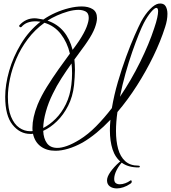

<svg xmlns="http://www.w3.org/2000/svg" viewBox="-20 -790 954 1071"><path d="M753 144Q694 144 658.5 117Q623 90 608 43.5Q593 -3 593 -63Q593 -92 596 -122Q558 -82 518.5 -49.5Q479 -17 441 5Q399 28 360.5 39.5Q322 51 289 51Q240 51 207 26.5Q174 2 164 -44Q160 -43 156.5 -43Q153 -43 149 -43Q91 -43 50 -94Q9 -145 9 -250Q9 -317 31 -394.5Q53 -472 97 -545Q141 -618 206 -669Q203 -669 200 -669.5Q197 -670 194 -670Q190 -671 185 -671Q180 -671 175 -671Q154 -671 134.5 -664Q115 -657 100 -640Q98 -638 95 -638Q91 -638 88 -642Q85 -646 89 -650Q124 -688 173 -688Q178 -688 183 -687.5Q188 -687 193 -686L222 -681Q252 -702 289 -718.5Q326 -735 364.5 -744.5Q403 -754 436 -754Q473 -754 497 -739Q521 -724 521 -689Q521 -667 509 -634.5Q497 -602 468 -559Q457 -542 437.5 -516Q418 -490 395 -458Q398 -430 398 -400Q398 -380 396.5 -359Q395 -338 393 -315Q386 -251 360 -200Q334 -149 297.5 -113.5Q261 -78 221 -60Q223 -17 242 9Q261 35 300 35Q323 35 354 24Q385 13 424 -11Q471 -40 516 -85.5Q561 -131 604 -187Q616 -259 637.5 -332.5Q659 -406 683.5 -473Q708 -540 730.5 -591Q753 -642 767 -669Q789 -710 816.5 -738.5Q844 -767 866 -770Q893 -773 903.5 -756Q914 -739 914 -713Q914 -678 901 -639Q876 -560 835.5 -476.5Q795 -393 744 -313Q693 -233 635 -165Q631 -137 629 -110.5Q627 -84 627 -59Q627 -3 639 40.5Q651 84 678.5 109Q706 134 752 134Q760 134 760 139Q760 144 753 144ZM649 -250Q712 -343 762 -444.5Q812 -546 840 -632Q852 -667 857 -690.5Q862 -714 862 -727Q862 -746 852 -746Q842 -746 822 -722.5Q802 -699 782 -661Q771 -640 754 -598Q737 -556 717.5 -500Q698 -444 680 -380Q662 -316 649 -250ZM385 -512Q396 -526 405 -539Q414 -552 421 -562Q451 -608 463 -639.5Q475 -671 475 -690Q475 -717 457.5 -726Q440 -735 418 -735Q391 -735 359.5 -726Q328 -717 298 -703.5Q268 -690 245 -675Q300 -656 334.5 -615Q369 -574 385 -512ZM149 -58Q152 -58 155 -58Q158 -58 162 -59Q161 -64 161 -69Q161 -74 161 -79Q161 -105 168 -137.5Q175 -170 190 -207Q210 -255 241.5 -305.5Q273 -356 307 -404Q341 -452 370 -491Q355 -554 319.5 -600Q284 -646 228 -663Q174 -624 135 -572Q96 -520 71.5 -463Q47 -406 35.5 -350.5Q24 -295 24 -250Q24 -182 41.5 -139.5Q59 -97 87.5 -77.5Q116 -58 149 -58ZM221 -76Q257 -94 290.5 -127.5Q324 -161 347.5 -209Q371 -257 378 -317Q380 -334 381 -349.5Q382 -365 382 -381Q382 -411 379 -436Q351 -397 323 -353.5Q295 -310 275 -268Q250 -218 236 -167.5Q222 -117 221 -76ZM632 261Q608 261 592.5 249.5Q577 238 577 216Q577 196 596 169Q615 142 644 116Q647 114 651.5 110.5Q656 107 659 107Q661 107 664 107Q667 107 667 109Q646 129 631.5 157Q617 185 617 208Q617 225 626 231.5Q635 238 648 238Q663 238 679 232Q695 226 704 219Q707 216 710 216Q715 216 715 223Q715 230 707 235Q688 248 668.5 254.5Q649 261 632 261Z"/></svg>

Font: Mea Culpa
Style: Regular
Weight: 400
Designer: Robert E. Leuschke
Foundry: Robert E. Leuschke
Version: Version 1.010; ttfautohint (v1.8.3)